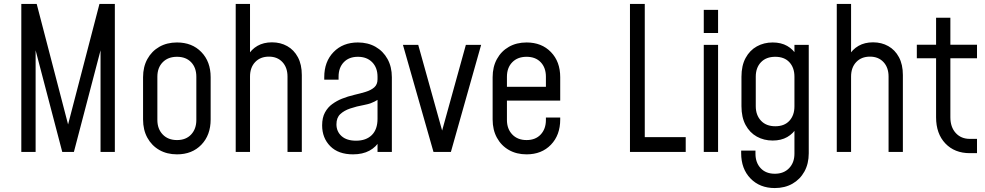

<svg xmlns="http://www.w3.org/2000/svg" viewBox="-20 -770 4993 973"><path d="M88 0V-750H166L333.5 -106.8H316.5L484 -750H562V0H489.5V-549L498 -547.5L354.5 0H295.5L152 -547.5L160.5 -549V0Z M877 12.2Q826.1 12.2 787.4 -9.9Q748.8 -32 726.9 -71.8Q705 -111.6 705 -164.5V-378.8Q705 -431.2 726.9 -470.9Q748.8 -510.6 787.4 -532.7Q826.1 -554.8 877 -554.8Q953.4 -554.8 1000.4 -506.2Q1047.5 -457.8 1047.5 -378.8V-164.5Q1047.5 -85.3 1000.4 -36.5Q953.4 12.2 877 12.2ZM877 -60.2Q922.4 -60.2 948.7 -88.5Q975 -116.7 975 -162V-381.2Q975 -427 948.7 -454.6Q922.4 -482.2 877 -482.2Q831.6 -482.2 804.6 -454.6Q777.5 -427 777.5 -381.2V-162Q777.5 -116.7 804.6 -88.5Q831.6 -60.2 877 -60.2Z M1174.5 0V-750H1247V-471.2L1234.8 -486.8Q1253.4 -519.6 1284.7 -537.6Q1316 -555.5 1358.4 -555.5Q1401.4 -555.5 1435.6 -536.3Q1469.8 -517.1 1489.6 -480.1Q1509.5 -443.1 1509.5 -389.5V0H1437V-382Q1437 -427.8 1411.2 -455.4Q1385.5 -483 1342.8 -483Q1299.2 -483 1273.1 -455.4Q1247 -427.8 1247 -382V0Z M1769.2 12.2Q1694.6 12.2 1653.6 -29.2Q1612.5 -70.8 1612.5 -134.6Q1612.5 -174 1626.9 -200.2Q1641.2 -226.4 1664 -242.8Q1686.8 -259.2 1712.2 -269.5Q1743 -281.8 1774.7 -289.1Q1806.4 -296.4 1833.3 -304.6Q1860.2 -312.9 1876.8 -327.4Q1893.2 -342 1893.2 -368.2V-381.2Q1893.2 -427 1866.2 -454.6Q1839.1 -482.2 1793.8 -482.2Q1748.4 -482.2 1722.1 -454.6Q1695.8 -427 1695.8 -381.2V-366.2H1623.2V-378.8Q1623.2 -457.8 1670.4 -506.2Q1717.5 -554.8 1793.8 -554.8Q1844.6 -554.8 1883.3 -532.7Q1922 -510.6 1943.9 -470.9Q1965.8 -431.2 1965.8 -378.8V0H1893.2V-74.8L1905.5 -58.8Q1886.6 -25 1852.1 -6.4Q1817.6 12.2 1769.2 12.2ZM1784.4 -57Q1835.4 -57 1864.3 -85.6Q1893.2 -114.2 1893.2 -168V-263.8Q1863 -244.8 1825.4 -238.1Q1787.9 -231.5 1754 -220Q1723.9 -209.8 1704.4 -191.6Q1685 -173.5 1685 -140Q1685 -103.6 1710.9 -80.3Q1736.8 -57 1784.4 -57Z M2176.8 0 2022 -542.5H2099.5L2229.2 -77.5H2212L2340.8 -542.5H2418.2L2265 0Z M2648.5 12.2Q2597.6 12.2 2558.9 -9.9Q2520.2 -32 2498.4 -71.8Q2476.5 -111.6 2476.5 -164.5V-378.8Q2476.5 -431.2 2498.4 -470.9Q2520.2 -510.6 2558.9 -532.7Q2597.6 -554.8 2648.5 -554.8Q2724.9 -554.8 2771.9 -506.2Q2819 -457.8 2819 -378.8V-260.2H2534.5V-330.2H2746.5V-381.2Q2746.5 -427 2720.2 -454.6Q2693.9 -482.2 2648.5 -482.2Q2603.1 -482.2 2576.1 -454.6Q2549 -427 2549 -381.2V-162Q2549 -116.7 2576.1 -88.5Q2603.1 -60.2 2648.5 -60.2Q2693.9 -60.2 2720.2 -88.5Q2746.5 -116.7 2746.5 -162V-174.5H2819V-164.5Q2819 -85.3 2771.9 -36.5Q2724.9 12.2 2648.5 12.2Z M3247.5 -750V-75H3455V0H3172.5V-750Z M3546.5 0V-542.5H3619V0ZM3546.5 -602.8V-720H3619V-602.8Z M3906.4 183Q3830.2 183 3783.1 134.2Q3736 85.5 3736 6.2V-6.8H3808.5V8.8Q3808.5 54.1 3834.8 82.3Q3861.1 110.5 3906.5 110.5Q3951.9 110.5 3978.9 82.3Q4006 54.1 4006 8.8V-140.5L4018.2 -124.2Q4000.1 -93 3969.3 -75.4Q3938.5 -57.8 3895.8 -57.8Q3851.2 -57.8 3815.4 -77.7Q3779.5 -97.6 3758.5 -136.5Q3737.5 -175.4 3737.5 -232V-381.2Q3737.5 -437.5 3758.5 -476.2Q3779.5 -515 3815.4 -534.9Q3851.2 -554.8 3895.8 -554.8Q3938.5 -554.8 3969.3 -537.2Q4000.1 -519.6 4018.2 -488.2L4006 -472V-542.5H4078.5V6.8Q4078.5 59.4 4056.6 99.2Q4034.6 139 3995.9 161Q3957.2 183 3906.4 183ZM3909.1 -130.2Q3955.2 -130.2 3980.6 -158.1Q4006 -185.9 4006 -231.2V-381.2Q4006 -427 3980.4 -454.6Q3954.9 -482.2 3908.8 -482.2Q3862.6 -482.2 3836.3 -454.6Q3810 -427 3810 -381.2V-232Q3810 -186.7 3836.3 -158.5Q3862.6 -130.2 3909.1 -130.2Z M4220.5 0V-750H4293V-471.2L4280.8 -486.8Q4299.4 -519.6 4330.7 -537.6Q4362 -555.5 4404.4 -555.5Q4447.4 -555.5 4481.6 -536.3Q4515.8 -517.1 4535.6 -480.1Q4555.5 -443.1 4555.5 -389.5V0H4483V-382Q4483 -427.8 4457.2 -455.4Q4431.5 -483 4388.8 -483Q4345.2 -483 4319.1 -455.4Q4293 -427.8 4293 -382V0Z M4895 6.2Q4817.6 6.2 4770.7 -43.1Q4723.8 -92.5 4723.8 -175.5V-474.8H4626.2V-543.2H4723.8V-680H4796.2V-543.2H4931.2V-474.8H4796.2V-175.5Q4796.2 -126 4823.3 -96.1Q4850.4 -66.2 4895 -66.2H4931.2V6.2Z"/></svg>

Font: Mohave Light
Style: Regular
Weight: 300
Designer: Gumpita Rahayu
Foundry: Tokotype
Version: Version 2.003